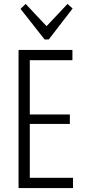

<svg xmlns="http://www.w3.org/2000/svg" viewBox="-20 -953 431 973"><path d="M118 -52H350V0H74V-700H347V-648H118L131 -690V-347L118 -373H334V-325H118L131 -351V-10ZM348 -910 227 -753H206L84 -908L110 -933L222 -814H210L322 -933Z"/></svg>

Font: Pathway Extreme Condensed Thin
Style: Regular
Weight: 250
Width: 3
Version: Version 1.001;gftools[0.9.26]